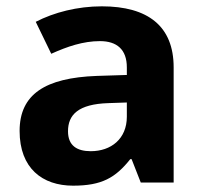

<svg xmlns="http://www.w3.org/2000/svg" viewBox="-20 -577 644 607"><path d="M302 -557C225 -557 151 -538 93 -508L142 -407C193 -430 243 -447 296 -447C349 -447 381 -421 381 -364V-340L286 -337C123 -331 42 -279 42 -163C42 -45 114 10 211 10C302 10 345 -15 392 -74H396L425 0H529V-364C529 -494 448 -557 302 -557ZM323 -251 381 -253V-208C381 -138 331 -99 267 -99C224 -99 195 -116 195 -162C195 -214 227 -248 323 -251Z"/></svg>

Font: Noto Sans Lisu
Style: Bold
Weight: 700
Designer: Monotype Design Team. David Williams.
Foundry: Monotype Imaging Inc.
Version: Version 2.102